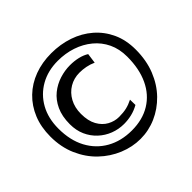

<svg xmlns="http://www.w3.org/2000/svg" viewBox="-206 -1057 1442 1442"><g transform="rotate(-45 515.0 -336.0)"><path d="M524 129Q438 129 354.5 94.5Q271 60 204 -4Q137 -68 97 -159Q57 -250 57 -362Q57 -463 90 -543.5Q123 -624 183 -682Q243 -740 325 -770.5Q407 -801 504 -801Q601 -801 686 -772Q771 -743 835.5 -687Q900 -631 936.5 -552Q973 -473 973 -372Q973 -257 936 -164.5Q899 -72 835 -6.5Q771 59 691 94Q611 129 524 129ZM523 38Q637 38 719.5 -12.5Q802 -63 846 -156.5Q890 -250 890 -379Q890 -461 859.5 -525Q829 -589 774.5 -634Q720 -679 649.5 -702.5Q579 -726 499 -726Q394 -726 313.5 -680.5Q233 -635 187.5 -553.5Q142 -472 142 -362Q142 -238 190 -148.5Q238 -59 324 -10.5Q410 38 523 38ZM516 -38Q459 -38 407 -58Q355 -78 314 -116Q273 -154 249.5 -206.5Q226 -259 226 -325Q226 -409 254 -469Q282 -529 328 -566Q374 -603 429.5 -620.5Q485 -638 540 -638Q585 -638 625.5 -628.5Q666 -619 696 -600L685 -520Q652 -535 618 -541.5Q584 -548 551 -548Q492 -548 444 -519.5Q396 -491 368 -439.5Q340 -388 340 -321Q340 -246 367 -197.5Q394 -149 437 -125.5Q480 -102 527 -102Q572 -102 606.5 -110Q641 -118 676 -136L677 -79Q638 -57 597.5 -47.5Q557 -38 516 -38Z"/></g></svg>

Font: Marhey Light
Style: Regular
Weight: 400
Version: Version 1.000